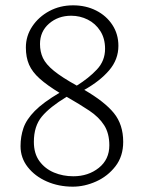

<svg xmlns="http://www.w3.org/2000/svg" viewBox="-20 -690 540 720"><path d="M253 10Q200 10 155.5 -9.5Q111 -29 84 -63.5Q57 -98 57 -142Q57 -178 68 -210Q79 -242 110.5 -274Q142 -306 203 -342Q157 -370 129 -395Q101 -420 89 -447.5Q77 -475 77 -512Q77 -555 101 -591Q125 -627 165 -648.5Q205 -670 254 -670Q302 -670 340.5 -650.5Q379 -631 401.5 -596.5Q424 -562 424 -518Q424 -467 389.5 -426.5Q355 -386 296 -353Q372 -309 407 -266Q442 -223 442 -158Q442 -104 413 -66.5Q384 -29 340.5 -9.5Q297 10 253 10ZM268 -369Q313 -397 343.5 -429.5Q374 -462 374 -507Q374 -546 356 -574Q338 -602 309 -616.5Q280 -631 247 -631Q198 -631 164 -601.5Q130 -572 130 -525Q130 -496 141 -472.5Q152 -449 182 -424.5Q212 -400 268 -369ZM107 -158Q107 -114 128 -85.5Q149 -57 182.5 -43Q216 -29 255 -29Q311 -29 350.5 -60.5Q390 -92 390 -145Q390 -190 370.5 -220.5Q351 -251 315 -275Q279 -299 230 -327Q167 -289 137 -253Q107 -217 107 -158Z"/></svg>

Font: Spectral ExtraLight
Style: Regular
Weight: 275
Designer: Jean-Baptiste Levee
Foundry: Production Type
Version: Version 2.001